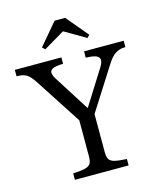

<svg xmlns="http://www.w3.org/2000/svg" viewBox="-131 -1009 928 1104"><g transform="rotate(-15 332.5 -457.0)"><path d="M176 0V-38L198 -40Q238 -42 257.5 -49.5Q277 -57 283 -71.5Q289 -86 289 -107V-324L115 -592Q88 -634 69.5 -646.5Q51 -659 24 -661L6 -662V-700H283V-662L262 -661Q219 -658 208.5 -642Q198 -626 219 -592L354 -379L486 -589Q528 -656 439 -661L418 -662V-700H654V-662L637 -661Q615 -659 592.5 -644.5Q570 -630 546 -592L383 -336V-107Q383 -86 389 -71.5Q395 -57 414.5 -49.5Q434 -42 474 -40L496 -38V0ZM206 -769 190 -784 300 -914H363L472 -784L457 -769L332 -842H330Z"/></g></svg>

Font: Hedvig Letters Serif 14pt
Style: Regular
Weight: 400
Designer: Alexander Örn & Tor Weibull
Foundry: Kanon Foundry
Version: Version 1.000; ttfautohint (v1.8.4.7-5d5b)